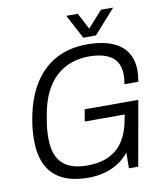

<svg xmlns="http://www.w3.org/2000/svg" viewBox="-94 -946 889 1036"><g transform="rotate(-10 350.0 -428.5)"><path d="M307 12Q180 12 116 -50.5Q52 -113 52 -238Q52 -265 54.5 -294.5Q57 -324 63 -355Q83 -467 131.5 -543.5Q180 -620 253.5 -659Q327 -698 423 -698Q481 -698 526 -686.5Q571 -675 602.5 -652Q634 -629 650.5 -594Q667 -559 667 -512Q667 -498 665.5 -483Q664 -468 661 -451H585Q587 -464 588.5 -477.5Q590 -491 590 -501Q590 -536 578.5 -561Q567 -586 545 -601.5Q523 -617 491.5 -624.5Q460 -632 421 -632Q370 -632 324.5 -616Q279 -600 242.5 -567Q206 -534 180.5 -482Q155 -430 143 -358Q139 -335 136 -316.5Q133 -298 132 -284Q131 -270 130.5 -258Q130 -246 130 -235Q130 -172 151 -131.5Q172 -91 212.5 -72.5Q253 -54 309 -54Q385 -54 434.5 -79Q484 -104 513 -151.5Q542 -199 553 -265L558 -290H339L350 -355H644L581 0H530L531 -86Q504 -52 468 -30Q432 -8 391 2Q350 12 307 12ZM597 -869 479 -737H410L340 -869H403L463 -755H428L530 -869Z"/></g></svg>

Font: Archivo SemiCondensed Light
Style: Italic
Weight: 300
Width: 4
Italic angle: -10°
Designer: Hector Gatti
Foundry: Omnibus-Type
Version: Version 2.001